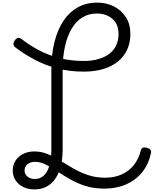

<svg xmlns="http://www.w3.org/2000/svg" viewBox="-20 -1440 1221 1477"><path d="M782 11Q702 11 637.5 -9.5Q573 -30 519 -61Q465 -92 419 -123Q373 -154 331.5 -174.5Q290 -195 250 -195Q214 -195 191.5 -176.5Q169 -158 169 -128Q169 -100 191.5 -81.5Q214 -63 247 -63Q288 -63 316.5 -89Q345 -115 360 -166Q375 -217 375 -292V-903Q375 -1023 399.5 -1119Q424 -1215 469.5 -1282Q515 -1349 580 -1384.5Q645 -1420 728 -1420Q798 -1420 855.5 -1391Q913 -1362 948 -1308.5Q983 -1255 983 -1179Q983 -1112 958.5 -1058.5Q934 -1005 887.5 -967Q841 -929 774.5 -909Q708 -889 625 -889Q515 -889 421.5 -913.5Q328 -938 248.5 -980Q169 -1022 100 -1074Q86 -1084 84 -1098Q82 -1112 93 -1128Q105 -1146 118.5 -1148.5Q132 -1151 146 -1140Q208 -1091 281.5 -1052.5Q355 -1014 440.5 -992.5Q526 -971 625 -971Q687 -971 737 -985.5Q787 -1000 821.5 -1026.5Q856 -1053 874 -1092Q892 -1131 892 -1179Q892 -1230 870.5 -1264.5Q849 -1299 811.5 -1317.5Q774 -1336 724 -1336Q663 -1336 614.5 -1306.5Q566 -1277 532 -1220.5Q498 -1164 480 -1083.5Q462 -1003 462 -901V-292Q462 -192 435.5 -123Q409 -54 360.5 -18.5Q312 17 244 17Q196 17 158.5 -1.5Q121 -20 99.5 -53Q78 -86 78 -128Q78 -171 99.5 -204.5Q121 -238 159 -256.5Q197 -275 245 -275Q297 -275 345.5 -255Q394 -235 443 -204.5Q492 -174 545 -143.5Q598 -113 658 -93Q718 -73 788 -73Q860 -73 916 -98Q972 -123 1009.5 -170Q1047 -217 1063 -282Q1067 -299 1080.5 -304Q1094 -309 1115 -301Q1132 -297 1138.5 -286Q1145 -275 1141 -260Q1123 -176 1073.5 -115Q1024 -54 950 -21.5Q876 11 782 11Z"/></svg>

Font: Playwrite BE WAL
Style: Regular
Weight: 400
Designer: Veronika Burian, José Scaglione
Foundry: TypeTogether
Version: Version 1.002